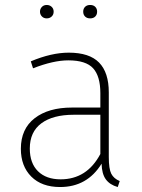

<svg xmlns="http://www.w3.org/2000/svg" viewBox="-20 -743 571 773"><path d="M188 -676.5Q180 -669 168 -669Q156 -669 148.5 -677Q141 -685 141 -696Q141 -707 148.5 -715Q156 -723 168 -723Q180 -723 188 -715.5Q196 -708 196 -696Q196 -684 188 -676.5ZM363.5 -676.5Q356 -669 343 -669Q330 -669 322.5 -676.5Q315 -684 315 -696Q315 -708 322.5 -715.5Q330 -723 343 -723Q356 -723 363.5 -715.5Q371 -708 371 -696Q371 -684 363.5 -676.5ZM418 -111Q418 -63 428 -43.5Q438 -24 462 -14L454 10Q422 1 406 -21Q390 -43 389 -84Q331 10 222 10Q148 10 106 -32Q64 -74 64 -144Q64 -224 119.5 -267Q175 -310 270 -310H384V-368Q384 -436 355 -468Q326 -500 255 -500Q195 -500 113 -468L104 -496Q187 -531 257 -531Q340 -531 379 -491Q418 -451 418 -371ZM224 -21Q330 -21 384 -123V-281H277Q193 -281 146.5 -246.5Q100 -212 100 -145Q100 -86 133 -53.5Q166 -21 224 -21Z"/></svg>

Font: Fira Sans UltraLight
Style: Regular
Weight: 200
Designer: Carrois Corporate & Edenspiekermann AG
Foundry: Carrois Corporate GbR & Edenspiekermann AG
Version: Version 4.106;PS 004.106;hotconv 1.0.70;makeotf.lib2.5.58329